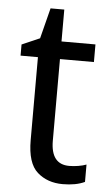

<svg xmlns="http://www.w3.org/2000/svg" viewBox="-50 -694 424 738"><g transform="rotate(5 162.0 -324.5)"><path d="M239 -62Q256 -62 274 -65Q292 -68 305 -73V-6Q271 10 220 10Q161 10 122 -24.5Q83 -59 83 -148V-468H16V-511L85 -541L115 -659H168V-536H299V-468H168V-153Q168 -62 239 -62Z"/></g></svg>

Font: Noto Sans Khmer SemiCondensed
Style: Regular
Weight: 400
Width: 4
Designer: Danh Hong and the Monotype Design Team
Foundry: Monotype Imaging Inc.
Version: Version 2.004; ttfautohint (v1.8.4.7-5d5b)